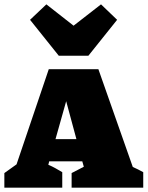

<svg xmlns="http://www.w3.org/2000/svg" viewBox="-49 -862 678 882"><path d="M561 -95Q573 -90 585.5 -83.5Q598 -77 609 -71V0H280V-67L336 -96L329 -121H177L173 -105Q190 -98 206 -89Q222 -80 237 -71V0H-29V-67L27 -107L175 -544H403ZM206 -223H302L255 -397ZM221 -606 89 -771 164 -842 289 -744 415 -842 489 -771 357 -606Z"/></svg>

Font: Piazzolla SC Black
Style: Regular
Weight: 900
Designer: Juan Pablo del Peral
Foundry: Huerta Tipografica
Version: Version 1.330